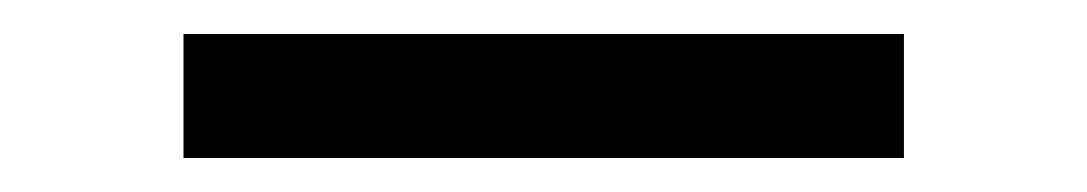

<svg xmlns="http://www.w3.org/2000/svg" viewBox="-20 -20 640 113"><path d="M88 73V0H512V73Z"/></svg>

Font: Iosevka Fixed Extended
Style: Regular
Weight: 400
Width: 7
Monospace: yes
Designer: Belleve Invis
Foundry: Belleve Invis
Version: Version 24.1.1; ttfautohint (v1.8.4)